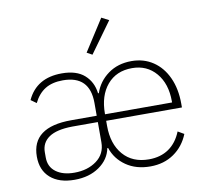

<svg xmlns="http://www.w3.org/2000/svg" viewBox="-84 -852 1029 956"><g transform="rotate(-10 431.0 -374.0)"><path d="M52 -134Q52 -283 252 -283H381V-348Q381 -486 245 -486Q191 -486 155.5 -464Q120 -442 98 -397L70 -417Q118 -521 246 -521Q320 -521 360 -485.5Q400 -450 407 -392H411Q430 -449 479.5 -485Q529 -521 598 -521Q660 -521 707 -489.5Q754 -458 780 -401Q806 -344 806 -269V-250H423V-224Q423 -133 470 -78.5Q517 -24 600 -24Q659 -24 700.5 -52.5Q742 -81 764 -136L795 -118Q771 -58 720.5 -23Q670 12 601 12Q529 12 478.5 -23Q428 -58 409 -115H405Q394 -59 343 -23.5Q292 12 218 12Q140 12 96 -26.5Q52 -65 52 -134ZM423 -283H762V-289Q762 -378 716 -432Q670 -486 595 -486Q515 -486 469 -431.5Q423 -377 423 -286ZM381 -149V-251H251Q172 -250 133.5 -223.5Q95 -197 95 -149V-122Q95 -75 130 -49Q165 -23 223 -23Q290 -23 335.5 -56.5Q381 -90 381 -149ZM525 -741 413 -586 386 -601 488 -760Z"/></g></svg>

Font: Anuphan ExtraLight
Style: Regular
Weight: 200
Designer: Cadson Demak
Version: Version 3.001